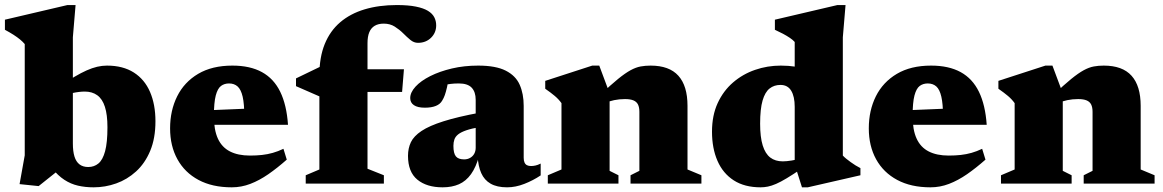

<svg xmlns="http://www.w3.org/2000/svg" viewBox="-36 -746 4724 780"><path d="M175 -63H212.5L121 10L43.5 2L64.5 -115V-567Q56.5 -576.5 45.2 -585.8Q34 -595 18.8 -604.8Q3.5 -614.5 -16 -625V-666L238 -725.5H271L260 -594.5V-163Q260 -131.5 266.5 -110.2Q273 -89 287 -78.2Q301 -67.5 322.5 -67.5Q346.5 -67.5 364 -82Q381.5 -96.5 391 -131.8Q400.5 -167 400.5 -229Q400.5 -280 390.2 -312Q380 -344 359.2 -359Q338.5 -374 308.5 -374Q298 -374 285 -372.5Q272 -371 258.5 -368Q245 -365 233 -359L206.5 -396Q240 -418.5 266.8 -434.2Q293.5 -450 316 -460Q338.5 -470 358.8 -474.8Q379 -479.5 398.5 -479.5Q463.5 -479.5 507.5 -451.5Q551.5 -423.5 573.5 -372.5Q595.5 -321.5 595.5 -253.5Q595.5 -184 574.2 -133.2Q553 -82.5 516.8 -49.5Q480.5 -16.5 436 -0.8Q391.5 15 344.5 15Q310 15 280.8 8.2Q251.5 1.5 225.5 -15.5Q199.5 -32.5 175 -63Z M908 -479.5Q980 -479.5 1028.2 -453Q1076.5 -426.5 1102.5 -373Q1128.5 -319.5 1134 -239H783.5V-297L1025.5 -307L956.5 -274Q956.5 -324 949.8 -353.2Q943 -382.5 929.2 -394.8Q915.5 -407 894.5 -407Q875.5 -407 861.8 -396.8Q848 -386.5 840.5 -358Q833 -329.5 833 -274.5Q833 -218 849.2 -182.8Q865.5 -147.5 898.2 -130.8Q931 -114 979.5 -114Q1006 -114 1028.5 -116.5Q1051 -119 1072.2 -125Q1093.5 -131 1115.5 -141.5L1129 -97.5Q1090.5 -63.5 1054 -38.2Q1017.5 -13 981 1Q944.5 15 905.5 15Q826.5 15 770.5 -15Q714.5 -45 684.8 -99Q655 -153 655 -224.5Q655 -297 683.8 -354.8Q712.5 -412.5 769 -446Q825.5 -479.5 908 -479.5Z M1316.5 -372.5 1261.5 -354.5 1166.5 -396V-427.5L1270 -477.5L1367 -464.5H1605L1597.5 -372.5ZM1457 -60.5 1523.5 -34V0H1206V-34L1261.5 -57.5V-440.5Q1261.5 -513.5 1283.2 -567Q1305 -620.5 1346 -655.5Q1387 -690.5 1445.2 -708Q1503.5 -725.5 1576 -725.5Q1622.5 -725.5 1653.5 -719.2Q1684.5 -713 1702.5 -702Q1720.5 -691 1728.2 -676Q1736 -661 1736 -643Q1736 -613 1715 -592.5Q1694 -572 1662 -572Q1645.5 -572 1631.2 -583.8Q1617 -595.5 1601.8 -610.8Q1586.5 -626 1567.5 -638Q1548.5 -650 1523 -650Q1501 -650 1486.2 -641.2Q1471.5 -632.5 1464.2 -615Q1457 -597.5 1457 -570.5Z M1914.5 -288.5V-230Q1879.5 -224 1858 -216.5Q1836.5 -209 1825.2 -200Q1814 -191 1810 -179.5Q1806 -168 1806 -153.5Q1806 -123 1816 -110.8Q1826 -98.5 1849.5 -98.5Q1863.5 -98.5 1874.2 -104.8Q1885 -111 1890.8 -121.8Q1896.5 -132.5 1896.5 -146V-340.5Q1896.5 -372.5 1880.2 -389.8Q1864 -407 1828 -407Q1809.5 -407 1795.2 -405.2Q1781 -403.5 1771 -401L1789 -442Q1784.5 -411.5 1780 -391.8Q1775.5 -372 1771 -359.5Q1766.5 -347 1760.5 -337.5Q1752.5 -323 1734.8 -315.8Q1717 -308.5 1690 -308.5Q1660.5 -308.5 1645.5 -318.8Q1630.5 -329 1630.5 -347.5Q1630.5 -370.5 1652 -394Q1673.5 -417.5 1711.8 -436.8Q1750 -456 1799.8 -467.8Q1849.5 -479.5 1906.5 -479.5Q1978 -479.5 2018.5 -459Q2059 -438.5 2075.2 -401.8Q2091.5 -365 2091.5 -316V-105Q2091.5 -93 2095 -85.5Q2098.5 -78 2105 -74.8Q2111.5 -71.5 2121.5 -71.5Q2129.5 -71.5 2139 -73.5Q2148.5 -75.5 2160.5 -81.5V-33.5Q2130 -13 2094.2 1Q2058.5 15 2024 15Q1983 15 1957.2 0.2Q1931.5 -14.5 1919 -42.8Q1906.5 -71 1904.5 -111.5L1911 -114.5Q1898 -67 1877.5 -38.5Q1857 -10 1828.5 2.5Q1800 15 1762 15Q1697.5 15 1659.5 -16.2Q1621.5 -47.5 1621.5 -113Q1621.5 -143.5 1633.2 -168.2Q1645 -193 1676.5 -214Q1708 -235 1765.5 -253.2Q1823 -271.5 1914.5 -288.5Z M2440.5 -367V-52L2476.5 -34V0H2189.5V-34L2245 -57.5V-327Q2233.5 -343 2217.8 -356.2Q2202 -369.5 2179 -385.5V-417.5L2370 -479.5H2398.5ZM2525.5 -34 2561.5 -52V-291.5Q2561.5 -310 2555.8 -321.5Q2550 -333 2537.2 -338.2Q2524.5 -343.5 2503 -343.5Q2480 -343.5 2459.2 -339.2Q2438.5 -335 2420 -326.5L2402.5 -360.5Q2445 -401 2474.5 -425Q2504 -449 2525.8 -460.8Q2547.5 -472.5 2566.5 -476Q2585.5 -479.5 2607 -479.5Q2683 -479.5 2720 -438.2Q2757 -397 2757 -316V-57.5L2813.5 -34V0H2525.5Z M3192.5 -312Q3192.5 -354 3178.2 -377.5Q3164 -401 3134.5 -401Q3109 -401 3090.5 -386.5Q3072 -372 3062 -337.8Q3052 -303.5 3052 -243.5Q3052 -189 3062.5 -155.2Q3073 -121.5 3093.2 -106Q3113.5 -90.5 3144 -90.5Q3159 -90.5 3179.5 -93.8Q3200 -97 3218.5 -105V-59.5Q3184.5 -36.5 3160 -21.8Q3135.5 -7 3117 1Q3098.5 9 3083.5 12Q3068.5 15 3054 15Q2989 15 2945 -13.2Q2901 -41.5 2878.8 -92.5Q2856.5 -143.5 2856.5 -211Q2856.5 -277 2879.5 -327Q2902.5 -377 2942 -411Q2981.5 -445 3031.5 -462.2Q3081.5 -479.5 3136 -479.5Q3167.5 -479.5 3195.2 -475.2Q3223 -471 3251.2 -461.8Q3279.5 -452.5 3314 -436.5H3192.5V-575.5Q3185 -584 3172.8 -592.2Q3160.5 -600.5 3145 -608.8Q3129.5 -617 3112 -625V-666L3366 -725.5H3399L3388 -594.5V-114Q3393.5 -108 3401.8 -101.2Q3410 -94.5 3419.8 -87.5Q3429.5 -80.5 3439.5 -74.2Q3449.5 -68 3459.5 -63V-34L3245.5 15H3222L3192.5 -78Z M3746.5 -479.5Q3818.5 -479.5 3866.8 -453Q3915 -426.5 3941 -373Q3967 -319.5 3972.5 -239H3622V-297L3864 -307L3795 -274Q3795 -324 3788.2 -353.2Q3781.5 -382.5 3767.8 -394.8Q3754 -407 3733 -407Q3714 -407 3700.2 -396.8Q3686.5 -386.5 3679 -358Q3671.5 -329.5 3671.5 -274.5Q3671.5 -218 3687.8 -182.8Q3704 -147.5 3736.8 -130.8Q3769.5 -114 3818 -114Q3844.5 -114 3867 -116.5Q3889.5 -119 3910.8 -125Q3932 -131 3954 -141.5L3967.5 -97.5Q3929 -63.5 3892.5 -38.2Q3856 -13 3819.5 1Q3783 15 3744 15Q3665 15 3609 -15Q3553 -45 3523.2 -99Q3493.5 -153 3493.5 -224.5Q3493.5 -297 3522.2 -354.8Q3551 -412.5 3607.5 -446Q3664 -479.5 3746.5 -479.5Z M4281.5 -367V-52L4317.5 -34V0H4030.5V-34L4086 -57.5V-327Q4074.5 -343 4058.8 -356.2Q4043 -369.5 4020 -385.5V-417.5L4211 -479.5H4239.5ZM4366.5 -34 4402.5 -52V-291.5Q4402.5 -310 4396.8 -321.5Q4391 -333 4378.2 -338.2Q4365.5 -343.5 4344 -343.5Q4321 -343.5 4300.2 -339.2Q4279.5 -335 4261 -326.5L4243.5 -360.5Q4286 -401 4315.5 -425Q4345 -449 4366.8 -460.8Q4388.5 -472.5 4407.5 -476Q4426.5 -479.5 4448 -479.5Q4524 -479.5 4561 -438.2Q4598 -397 4598 -316V-57.5L4654.5 -34V0H4366.5Z"/></svg>

Font: Newsreader ExtraBold
Style: Regular
Weight: 800
Designer: Hugues Gentile
Foundry: Production Type
Version: Version 1.003